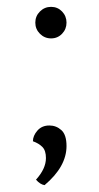

<svg xmlns="http://www.w3.org/2000/svg" viewBox="-20 -445 290 560"><path d="M83 -379Q83 -398 96.5 -411.5Q110 -425 129 -425Q148 -425 161 -411.5Q174 -398 174 -379Q174 -360 161 -346.5Q148 -333 129 -333Q110 -333 96.5 -346.5Q83 -360 83 -379ZM85 79Q114 47 114 16Q114 -6 103.5 -16.5Q93 -27 76 -33Q76 -49 89 -64Q102 -79 124 -79Q144 -79 159 -65.5Q174 -52 174 -19Q174 41 110 95Q97 93 85 79Z"/></svg>

Font: Arima Madurai Light
Style: Regular
Weight: 300
Designer: Joana Correia and Natanael Gama
Foundry: NDISCOVER
Version: Version 1.019